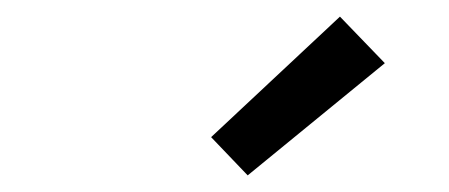

<svg xmlns="http://www.w3.org/2000/svg" viewBox="-20 -788 540 231"><path d="M278 -577 234 -623 389 -768 443 -712Z"/></svg>

Font: Iosevka SS04
Style: Italic
Weight: 400
Italic angle: -9°
Monospace: yes
Designer: Belleve Invis
Foundry: Belleve Invis
Version: Version 19.0.0; ttfautohint (v1.8.4)